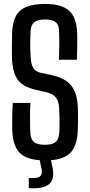

<svg xmlns="http://www.w3.org/2000/svg" viewBox="-20 -828 468 1000"><path d="M215 7.5Q126 7.5 86.8 -28Q47.5 -63.5 44 -146.5Q43.5 -171.5 43.5 -195Q43.5 -218.5 44.2 -242.2Q45 -266 46.5 -292H138.5Q136.5 -249.5 136.2 -210Q136 -170.5 138.5 -132Q140.5 -100.5 158.2 -87.2Q176 -74 214.5 -74Q251.5 -74 268.5 -87.2Q285.5 -100.5 288 -132Q290 -152.5 290.2 -175.5Q290.5 -198.5 289.8 -221.5Q289 -244.5 288 -265Q286.5 -300.5 271.2 -319.8Q256 -339 224.5 -347L159.5 -362Q116 -373 90.8 -393.5Q65.5 -414 54.5 -448Q43.5 -482 42 -532Q41.5 -562 42 -592.8Q42.5 -623.5 43 -655Q44.5 -710 62.2 -743.5Q80 -777 117.5 -792.2Q155 -807.5 214.5 -807.5Q301 -807.5 340 -772.2Q379 -737 382 -654.5Q383 -625.5 382.5 -589.8Q382 -554 380.5 -517H287Q288.5 -560 288.8 -596.8Q289 -633.5 287.5 -669Q286.5 -700 269.2 -713.2Q252 -726.5 214 -726.5Q176.5 -726.5 159.2 -713.2Q142 -700 139.5 -669Q137.5 -633.5 137.5 -600.5Q137.5 -567.5 139.5 -532Q141.5 -494.5 152.5 -475.2Q163.5 -456 190 -449.5L250 -436.5Q299 -425.5 328 -404.2Q357 -383 370.5 -348.8Q384 -314.5 385.5 -265Q386.5 -246.5 386.5 -226Q386.5 -205.5 386 -185Q385.5 -164.5 385 -146.5Q381.5 -63.5 342.2 -28Q303 7.5 215 7.5ZM130 152.5V99H156.5Q182.5 99 192 87.2Q201.5 75.5 196 49.5L184.5 -5H243L254.5 49.5Q264 102 239.8 127.2Q215.5 152.5 156.5 152.5Z"/></svg>

Font: Big Shoulders Text Thin SemiBold
Style: Regular
Weight: 600
Version: Version 2.002